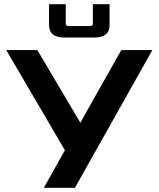

<svg xmlns="http://www.w3.org/2000/svg" viewBox="-20 -900 760 920"><path d="M10 -660H159L365 -312L561 -660H710L339 0H190L291 -180ZM215 -780V-880H295V-787Q295 -775 310 -775H410Q425 -775 425 -787V-880H505V-780Q505 -720 430 -720H290Q215 -720 215 -780Z"/></svg>

Font: Xolonium
Style: Regular
Weight: 400
Designer: Severin Meyer
Version: Version 4.2